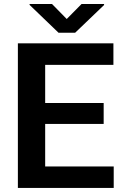

<svg xmlns="http://www.w3.org/2000/svg" viewBox="-20 -924 604 944"><path d="M202.1 -105.5V-314.5H489.7V-417.5H202.1V-605H537.6V-710.9H67.9V0H539.1V-105.5ZM125.5 -904.3V-899.9L267.6 -763.2H349.6L491.7 -899.4V-904.3H380.9L308.1 -830.6L235.8 -904.3Z"/></svg>

Font: Vazirmatn SemiBold
Style: Regular
Weight: 600
Designer: Saber Rastikerdar
Foundry: Saber Rastikerdar
Version: Version 33.003